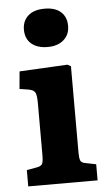

<svg xmlns="http://www.w3.org/2000/svg" viewBox="-55 -808 474 844"><g transform="rotate(-5 182.5 -386.0)"><path d="M174 -603Q128 -603 102 -625.5Q76 -648 76 -688Q76 -726 101.5 -749Q127 -772 174 -772Q221 -772 246 -749.5Q271 -727 271 -688Q271 -649 244.5 -626Q218 -603 174 -603ZM35 0V-72L80 -80Q98 -83 103.5 -92.5Q109 -102 109 -129V-361Q109 -396 102.5 -408Q96 -420 73 -424L34 -430L41 -507L253 -518L268 -510V-127Q268 -106 272 -94.5Q276 -83 296 -80L341 -71V0Z"/></g></svg>

Font: Literata
Style: Bold
Weight: 700
Designer: Latin by Veronika Burian and Jose Scaglione. Greek by Irene Vlachou. Cyrillic by Vera Evstafieva.
Foundry: TypeTogether
Version: Version 3.103; ttfautohint (v1.8.4.7-5d5b);gftools[0.9.29]